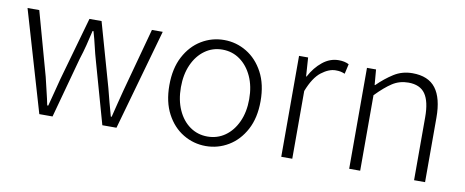

<svg xmlns="http://www.w3.org/2000/svg" viewBox="-54 -767 2420 999"><g transform="rotate(10 1156.0 -267.0)"><path d="M182.1 0 25.9 -533.2H87.9L181.2 -196.8Q189.9 -158.7 198.7 -123.3Q207.5 -87.9 214.8 -51.8H220.2Q230 -87.9 239 -123.8Q248 -159.7 257.8 -196.8L353 -533.2H417L512.2 -196.8Q522 -158.7 531.2 -123.3Q540.5 -87.9 550.8 -51.8H555.2Q564 -87.9 573 -123.3Q582 -158.7 591.8 -196.8L683.1 -533.2H740.2L589.8 0H515.1L424.8 -320.8Q413.6 -359.4 405 -396.7Q396.5 -434.1 384.8 -474.1H379.9Q371.1 -434.1 361.3 -396Q351.6 -357.9 338.9 -318.8L252 0Z M1063 13.2Q998.5 13.2 943.6 -19.8Q888.7 -52.7 855.5 -115.2Q822.3 -177.7 822.3 -266.1Q822.3 -355 855.5 -417.7Q888.7 -480.5 943.6 -513.7Q998.5 -546.9 1063 -546.9Q1127.4 -546.9 1182.4 -513.7Q1237.3 -480.5 1270.8 -417.7Q1304.2 -355 1304.2 -266.1Q1304.2 -177.7 1270.8 -115.2Q1237.3 -52.7 1182.4 -19.8Q1127.4 13.2 1063 13.2ZM1063 -37.1Q1115.2 -37.1 1156 -65.9Q1196.8 -94.7 1220.5 -146.5Q1244.1 -198.2 1244.1 -266.1Q1244.1 -334 1220.5 -385.7Q1196.8 -437.5 1156 -466.8Q1115.2 -496.1 1063 -496.1Q1011.2 -496.1 970.5 -466.8Q929.7 -437.5 906.5 -385.7Q883.3 -334 883.3 -266.1Q883.3 -198.2 906.5 -146.5Q929.7 -94.7 970.5 -65.9Q1011.2 -37.1 1063 -37.1Z M1460.4 0V-533.2H1508.3L1515.1 -434.1H1517.6Q1544.4 -484.4 1583.3 -515.6Q1622.1 -546.9 1668.5 -546.9Q1699.7 -546.9 1722.2 -535.2L1710.4 -482.9Q1696.8 -488.3 1687 -490.2Q1677.2 -492.2 1661.1 -492.2Q1626 -492.2 1586.7 -462.2Q1547.4 -432.1 1518.6 -357.9V0Z M1819.3 0V-533.2H1867.2L1874 -452.1H1876.5Q1916.5 -491.7 1960 -519.3Q2003.4 -546.9 2058.1 -546.9Q2141.6 -546.9 2180.9 -495.4Q2220.2 -443.8 2220.2 -340.8V0H2162.1V-333Q2162.1 -416 2134.5 -455.6Q2106.9 -495.1 2045.4 -495.1Q1998.5 -495.1 1961.2 -470.9Q1923.8 -446.8 1877.4 -398.9V0Z"/></g></svg>

Font: Source Han Sans CN Light
Style: Regular
Weight: 300
Designer: Ryoko NISHIZUKA  (kana, bopomofo & ideographs); Paul D. Hunt (Latin, Greek & Cyrillic); Sandoll Communications , Soo-you
Foundry: Adobe
Version: Version 2.000;hotconv 1.0.107;makeotfexe 2.5.65593